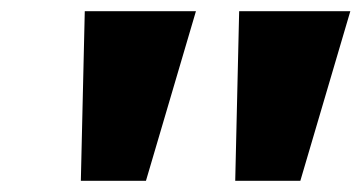

<svg xmlns="http://www.w3.org/2000/svg" viewBox="-20 -725 644 342"><path d="M124 -403 131 -705H329L240 -403ZM399 -403 406 -705H604L515 -403Z"/></svg>

Font: Nunito Sans 7pt Expanded ExtraBold
Style: Italic
Weight: 800
Width: 7
Italic angle: -9°
Designer: Vernon Adams
Foundry: Vernon Adams
Version: Version 3.101;gftools[0.9.27]